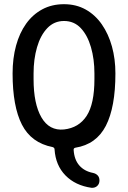

<svg xmlns="http://www.w3.org/2000/svg" viewBox="-20 -697 610 915"><path d="M530 -347Q530 -186 484.5 -97.5Q439 -9 339 7Q330 9 331 18Q334 64 358 91.5Q382 119 423 127Q437 130 445.5 139Q454 148 454 163Q454 179 443.5 189Q433 199 416 198Q339 187 292 139Q245 91 240 15Q240 7 231 4Q129 -16 84.5 -103Q40 -190 40 -347Q40 -419 56.5 -479.5Q73 -540 104.5 -584Q136 -628 181.5 -652.5Q227 -677 285 -677Q343 -677 388.5 -651.5Q434 -626 465.5 -580.5Q497 -535 513.5 -475.5Q530 -416 530 -347ZM140 -320Q140 -202 177.5 -137.5Q215 -73 285 -80Q356 -88 393 -145Q430 -202 430 -320V-347Q430 -415 413.5 -472Q397 -529 365 -563Q333 -597 285 -597Q238 -597 205.5 -563Q173 -529 156.5 -472Q140 -415 140 -347Z"/></svg>

Font: Winky Sans
Style: Regular
Weight: 400
Designer: Simon Atzbach
Foundry: typofactur
Version: Version 1.205